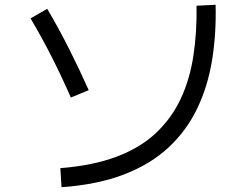

<svg xmlns="http://www.w3.org/2000/svg" viewBox="-20 -765 1040 805"><path d="M238 20 233 -60Q371 -71 470 -108.5Q569 -146 634.5 -208Q700 -270 738 -351.5Q776 -433 791 -532Q806 -631 804 -741L884 -745Q887 -622 869 -512Q851 -402 806.5 -309.5Q762 -217 687 -147Q612 -77 501 -34Q390 9 238 20ZM352 -387 277 -356Q240 -441 198 -524Q156 -607 108 -688L178 -728Q227 -645 270 -559.5Q313 -474 352 -387Z"/></svg>

Font: Murecho Thin
Style: Regular
Weight: 400
Version: Version 1.010